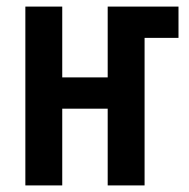

<svg xmlns="http://www.w3.org/2000/svg" viewBox="-20 -563 574 583"><path d="M57 0V-543H169V-328H307V-543H522V-448H419V0H307V-233H169V0Z"/></svg>

Font: Noto Sans Display ExtraCondensed SemiBold
Style: Regular
Weight: 600
Width: 2
Designer: Monotype Design Team
Foundry: Monotype Imaging Inc.
Version: Version 2.003